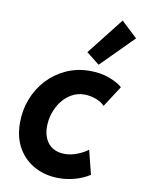

<svg xmlns="http://www.w3.org/2000/svg" viewBox="-89 -860 694 928"><g transform="rotate(10 258.0 -396.0)"><path d="M264.6 5.9Q199.7 5.9 147.2 -21.7Q94.7 -49.3 64.2 -101.3Q33.7 -153.3 33.7 -226.1Q33.7 -288.1 55.2 -343.3Q76.7 -398.4 115.7 -440.4Q154.8 -482.4 208 -506.6Q261.2 -530.8 324.7 -530.8Q378.9 -530.8 421.1 -514.4Q463.4 -498 484.4 -479L417.5 -375.5Q402.3 -393.1 373.8 -403.3Q345.2 -413.6 317.4 -413.6Q283.7 -413.6 255.9 -397.9Q228 -382.3 207.8 -356Q187.5 -329.6 176.5 -296.9Q165.5 -264.2 165.5 -229.5Q165.5 -194.8 178.2 -168.7Q190.9 -142.6 214.8 -128.4Q238.8 -114.3 272.5 -114.3Q303.2 -114.3 334 -126.5Q364.7 -138.7 385.7 -154.8L415.5 -37.1Q385.7 -17.1 345.7 -5.6Q305.7 5.9 264.6 5.9ZM359.4 -567.4 295.4 -617.7 437 -797.9 515.6 -724.1Z"/></g></svg>

Font: Reddit Sans
Style: Bold Italic
Weight: 700
Italic angle: -11.25°
Designer: Stephen Hutchings
Version: Version 1.013